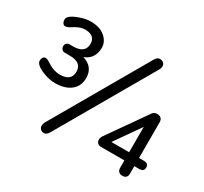

<svg xmlns="http://www.w3.org/2000/svg" viewBox="-150 -933 1232 1161"><g transform="rotate(30 466.5 -352.5)"><path d="M249 -590.8Q249 -649.9 176.8 -649.9Q140.6 -649.9 87.9 -613.8Q73.2 -606 62.5 -606Q51.8 -606.4 45.4 -616.2Q39.1 -626 39.1 -640.6Q39.1 -670.9 113.8 -696.3Q149.9 -709 184.1 -709Q248 -709 284.2 -677.7Q320.3 -646.5 320.3 -604Q319.8 -526.9 252 -500Q330.1 -476.6 330.1 -397.9Q330.1 -342.8 290.5 -310.5Q251 -278.3 182.1 -277.8Q146 -277.8 108.4 -291Q32.2 -317.9 33.2 -352.1Q33.2 -363.3 39.6 -372.6Q45.9 -381.8 56.6 -381.8Q67.4 -381.8 82 -373Q132.8 -336.9 180.2 -336.9Q259.8 -336.9 259.8 -401.9Q259.8 -466.8 175.8 -466.8H141.1Q127.9 -466.8 120.6 -475.6Q113.3 -484.4 112.8 -496.1Q112.3 -508.3 120.1 -516.6Q127.9 -524.9 141.1 -524.9H165Q249 -524.9 249 -590.8ZM275.4 17.1Q258.8 17.6 249.5 7.8Q240.2 -2 240.2 -14.6Q240.2 -27.3 246.1 -39.1L627.9 -700.2Q641.1 -722.2 658.2 -722.2Q675.3 -721.7 684.6 -712.9Q693.8 -704.1 693.8 -690.4Q693.8 -676.8 687 -666L305.2 -4.9Q292 17.1 275.4 17.1ZM778.8 -140.1V-316.9L654.8 -140.1ZM881.8 -83H848.1V-30.8Q848.1 3.9 813 3.9Q797.9 3.9 788.6 -4.9Q779.3 -13.7 778.8 -30.8V-83H615.2Q600.1 -83 590.8 -92.3Q582 -101.6 582 -115.2Q582 -128.9 590.8 -142.1L778.8 -410.2Q791 -425.8 809.1 -425.8Q848.1 -425.3 848.1 -389.2V-140.1H881.8Q915 -139.6 915 -111.3Q915 -83 881.8 -83Z"/></g></svg>

Font: Nunito-Regular
Style: Regular
Weight: 400
Designer: Vernon Adams
Foundry: newtypography
Version: Version 3.000